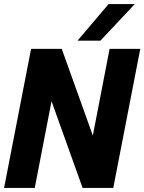

<svg xmlns="http://www.w3.org/2000/svg" viewBox="-26 -919 706 939"><path d="M126 -680H276L428 -256L510 -680H660L528 0H378L226 -424L144 0H-6ZM505 -899H633L465 -720H353Z"/></svg>

Font: Teachers
Style: Bold Italic
Weight: 700
Designer: Alfredo Marco Pradil & Chank Diesel
Version: Version 0.009